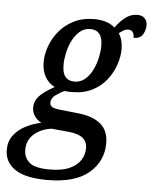

<svg xmlns="http://www.w3.org/2000/svg" viewBox="-98 -631 727 918"><g transform="rotate(5 265.0 -172.0)"><path d="M163 240Q58 240 8 206Q-42 172 -42 113Q-42 72 -20 43Q2 14 37 -4Q72 -22 111 -30Q93 -39 79.5 -57.5Q66 -76 66 -100Q66 -131 88 -154.5Q110 -178 160 -206Q130 -221 113.5 -250.5Q97 -280 97 -321Q97 -357 111 -396Q125 -435 152.5 -469Q180 -503 222.5 -524.5Q265 -546 322 -546Q350 -546 375.5 -538.5Q401 -531 420 -514Q440 -543 466 -563.5Q492 -584 524 -584Q548 -584 560 -571Q572 -558 572 -538Q572 -516 560 -494.5Q548 -473 515 -473Q516 -489 509 -499.5Q502 -510 488 -510Q475 -510 464 -503.5Q453 -497 443 -489Q463 -458 463 -414Q463 -379 450 -340Q437 -301 410.5 -266.5Q384 -232 342 -210.5Q300 -189 243 -189Q235 -189 226 -189.5Q217 -190 209 -191Q188 -182 167 -166.5Q146 -151 146 -130Q146 -114 159.5 -108Q173 -102 194 -100L288 -90Q356 -82 392.5 -50.5Q429 -19 429 41Q429 127 362.5 183.5Q296 240 163 240ZM251 -240Q281 -240 302.5 -258.5Q324 -277 338 -305.5Q352 -334 358.5 -365Q365 -396 365 -421Q365 -460 350 -478.5Q335 -497 307 -497Q277 -497 255.5 -478.5Q234 -460 220 -431.5Q206 -403 199.5 -372Q193 -341 193 -316Q193 -275 208.5 -257.5Q224 -240 251 -240ZM170 189Q229 189 265.5 172.5Q302 156 318.5 129.5Q335 103 335 72Q335 42 314.5 24.5Q294 7 249 2L163 -6Q114 0 80 29Q46 58 46 105Q46 142 72.5 165.5Q99 189 170 189Z"/></g></svg>

Font: Noto Serif SemiCondensed Medium
Style: Italic
Weight: 500
Width: 4
Italic angle: -12°
Designer: Monotype Design Team
Foundry: Monotype Imaging Inc.
Version: Version 2.013